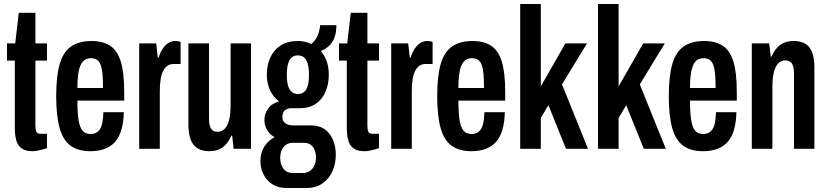

<svg xmlns="http://www.w3.org/2000/svg" viewBox="-20 -744 4133 960"><path d="M142 12Q107 12 87.5 -2.5Q68 -17 61 -43.5Q54 -70 54 -104V-441H15V-527H56L74 -680H157V-527H215V-441H157V-117Q157 -95 162 -85Q167 -75 182 -75H215V-3Q202 1 189 4.5Q176 8 164.5 10Q153 12 142 12Z M432 12Q371 12 333 -15.5Q295 -43 278 -104Q261 -165 261 -263Q261 -365 279 -425.5Q297 -486 336.5 -512.5Q376 -539 438 -539Q493 -539 529.5 -516Q566 -493 583.5 -437.5Q601 -382 601 -284V-241H367Q367 -183 372.5 -146Q378 -109 392 -91.5Q406 -74 433 -74Q448 -74 460 -80Q472 -86 480 -98.5Q488 -111 492 -132Q496 -153 497 -183H599Q598 -134 587.5 -97Q577 -60 556.5 -36Q536 -12 504.5 0Q473 12 432 12ZM367 -304H495Q495 -345 492.5 -373Q490 -401 483.5 -419Q477 -437 465 -445Q453 -453 435 -453Q408 -453 393.5 -435.5Q379 -418 373 -385Q367 -352 367 -304Z M676 0V-527H761L769 -456H773Q782 -484 794.5 -502Q807 -520 822.5 -529.5Q838 -539 856 -539Q863 -539 869.5 -538Q876 -537 883 -534V-424H847Q831 -424 818.5 -416Q806 -408 797 -392Q788 -376 783.5 -350Q779 -324 779 -288V0Z M1027 12Q974 12 948 -20Q922 -52 922 -123V-527H1025V-152Q1025 -137 1027 -125Q1029 -113 1033.5 -104Q1038 -95 1046.5 -90Q1055 -85 1068 -85Q1088 -85 1103 -99.5Q1118 -114 1125.5 -144Q1133 -174 1133 -219V-527H1235V0H1148L1141 -66H1137Q1125 -39 1109 -21.5Q1093 -4 1072.5 4Q1052 12 1027 12Z M1411 196Q1372 196 1343 178Q1314 160 1298 129Q1282 98 1282 61Q1282 21 1301 -10Q1320 -41 1353 -58Q1328 -72 1315 -95Q1302 -118 1302 -144Q1302 -175 1320.5 -201Q1339 -227 1375 -237Q1345 -260 1329.5 -294.5Q1314 -329 1314 -369Q1314 -419 1332 -457.5Q1350 -496 1384.5 -517.5Q1419 -539 1469 -539Q1489 -539 1506 -535Q1523 -531 1536 -524Q1553 -536 1565 -559.5Q1577 -583 1581 -618H1662Q1662 -580 1651.5 -554Q1641 -528 1623 -512.5Q1605 -497 1584 -489Q1604 -466 1614 -436Q1624 -406 1624 -371Q1624 -323 1607.5 -285Q1591 -247 1559 -225Q1527 -203 1479 -203H1438Q1417 -203 1404.5 -192.5Q1392 -182 1392 -159Q1392 -138 1407 -127.5Q1422 -117 1444 -117H1534Q1596 -117 1627.5 -74.5Q1659 -32 1659 30Q1659 75 1642 112.5Q1625 150 1592.5 173Q1560 196 1511 196ZM1443 121H1494Q1514 121 1529 111Q1544 101 1552 83.5Q1560 66 1560 45Q1560 11 1544.5 -9.5Q1529 -30 1501 -30H1443Q1415 -30 1398 -9Q1381 12 1381 45Q1381 79 1397.5 100Q1414 121 1443 121ZM1469 -274Q1498 -274 1511.5 -297.5Q1525 -321 1525 -370Q1525 -419 1511.5 -443Q1498 -467 1469 -467Q1441 -467 1427.5 -443Q1414 -419 1414 -370Q1414 -338 1420 -316.5Q1426 -295 1438.5 -284.5Q1451 -274 1469 -274Z M1802 12Q1767 12 1747.5 -2.5Q1728 -17 1721 -43.5Q1714 -70 1714 -104V-441H1675V-527H1716L1734 -680H1817V-527H1875V-441H1817V-117Q1817 -95 1822 -85Q1827 -75 1842 -75H1875V-3Q1862 1 1849 4.5Q1836 8 1824.5 10Q1813 12 1802 12Z M1936 0V-527H2021L2029 -456H2033Q2042 -484 2054.5 -502Q2067 -520 2082.5 -529.5Q2098 -539 2116 -539Q2123 -539 2129.5 -538Q2136 -537 2143 -534V-424H2107Q2091 -424 2078.5 -416Q2066 -408 2057 -392Q2048 -376 2043.5 -350Q2039 -324 2039 -288V0Z M2337 12Q2276 12 2238 -15.5Q2200 -43 2183 -104Q2166 -165 2166 -263Q2166 -365 2184 -425.5Q2202 -486 2241.5 -512.5Q2281 -539 2343 -539Q2398 -539 2434.5 -516Q2471 -493 2488.5 -437.5Q2506 -382 2506 -284V-241H2272Q2272 -183 2277.5 -146Q2283 -109 2297 -91.5Q2311 -74 2338 -74Q2353 -74 2365 -80Q2377 -86 2385 -98.5Q2393 -111 2397 -132Q2401 -153 2402 -183H2504Q2503 -134 2492.5 -97Q2482 -60 2461.5 -36Q2441 -12 2409.5 0Q2378 12 2337 12ZM2272 -304H2400Q2400 -345 2397.5 -373Q2395 -401 2388.5 -419Q2382 -437 2370 -445Q2358 -453 2340 -453Q2313 -453 2298.5 -435.5Q2284 -418 2278 -385Q2272 -352 2272 -304Z M2581 0V-724H2684V-312L2807 -527H2915L2790 -322L2920 0H2810L2722 -218L2684 -154V0Z M2970 0V-724H3073V-312L3196 -527H3304L3179 -322L3309 0H3199L3111 -218L3073 -154V0Z M3495 12Q3434 12 3396 -15.5Q3358 -43 3341 -104Q3324 -165 3324 -263Q3324 -365 3342 -425.5Q3360 -486 3399.5 -512.5Q3439 -539 3501 -539Q3556 -539 3592.5 -516Q3629 -493 3646.5 -437.5Q3664 -382 3664 -284V-241H3430Q3430 -183 3435.5 -146Q3441 -109 3455 -91.5Q3469 -74 3496 -74Q3511 -74 3523 -80Q3535 -86 3543 -98.5Q3551 -111 3555 -132Q3559 -153 3560 -183H3662Q3661 -134 3650.5 -97Q3640 -60 3619.5 -36Q3599 -12 3567.5 0Q3536 12 3495 12ZM3430 -304H3558Q3558 -345 3555.5 -373Q3553 -401 3546.5 -419Q3540 -437 3528 -445Q3516 -453 3498 -453Q3471 -453 3456.5 -435.5Q3442 -418 3436 -385Q3430 -352 3430 -304Z M3739 0V-527H3826L3834 -461H3838Q3850 -489 3866 -506Q3882 -523 3902.5 -531Q3923 -539 3947 -539Q3984 -539 4007 -525Q4030 -511 4041 -481.5Q4052 -452 4052 -404V0H3950V-375Q3950 -390 3948 -402Q3946 -414 3941.5 -423Q3937 -432 3928 -437Q3919 -442 3906 -442Q3886 -442 3871.5 -427.5Q3857 -413 3849.5 -383.5Q3842 -354 3842 -308V0Z"/></svg>

Font: Archivo SemiBold ExtraCondensed
Style: Regular
Weight: 600
Width: 2
Version: Version 2.001